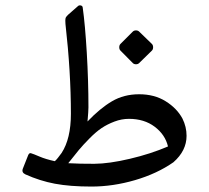

<svg xmlns="http://www.w3.org/2000/svg" viewBox="-20 -686 768 706"><path d="M422.9 -524.4 468.3 -569.8Q472.7 -574.2 480 -574.2Q487.3 -574.2 491.7 -569.8L538.6 -524.4Q543 -520 543 -512.2Q543 -504.4 538.6 -500L491.7 -454.1Q487.3 -449.7 480 -449.7Q472.7 -449.7 468.3 -454.1L422.9 -500Q418.5 -504.4 418.5 -512.2Q418.5 -520 422.9 -524.4ZM454.1 -249Q427.2 -249 400.9 -239Q374.5 -229 354 -215.3Q333.5 -201.7 309.3 -177.2Q285.2 -152.8 269.8 -134.3Q254.4 -115.7 231 -85.9Q272.5 -83.5 326.7 -83.7Q380.9 -84 457.5 -102.1Q534.2 -120.1 597.7 -147.5Q587.4 -190.9 548.8 -220Q510.3 -249 454.1 -249ZM240.7 -267.6Q240.7 -420.9 220.7 -598.1Q220.2 -601.1 220.2 -609.9Q220.2 -618.7 222.2 -622.1Q224.1 -625.5 231 -632.3L265.6 -662.6Q270 -667.5 276.9 -666Q283.7 -664.6 284.2 -657.7Q293 -595.2 299.1 -492.2Q305.2 -389.2 305.2 -291Q305.2 -277.8 301.8 -239.3Q347.7 -287.6 391.6 -313.5Q435.5 -339.4 491.7 -339.4Q547.9 -339.4 589.1 -313.7Q630.4 -288.1 650.9 -250Q666 -219.7 666 -186.5Q666 -131.8 617.7 -89.4Q557.6 -47.4 476.6 -23.7Q395.5 0 316.4 0Q237.3 0 181.6 -10.5Q126 -21 73.2 -44.9Q58.6 -51.8 64 -65.9L83.5 -115.2Q87.4 -124.5 93.8 -122.6Q102.5 -120.1 125.2 -110.4Q147.9 -100.6 181.6 -93.3Q183.6 -95.7 187 -98.6Q189.5 -100.6 206.5 -123.5Q240.7 -175.8 240.7 -267.6Z"/></svg>

Font: Nika
Style: Regular
Weight: 400
Designer: Mohammad Saleh Souzanchi
Foundry: http://font-store.ir
Version: Version:1.0.0;RFB:1.2.5;Building:2016-05-25 11:08:22.297533